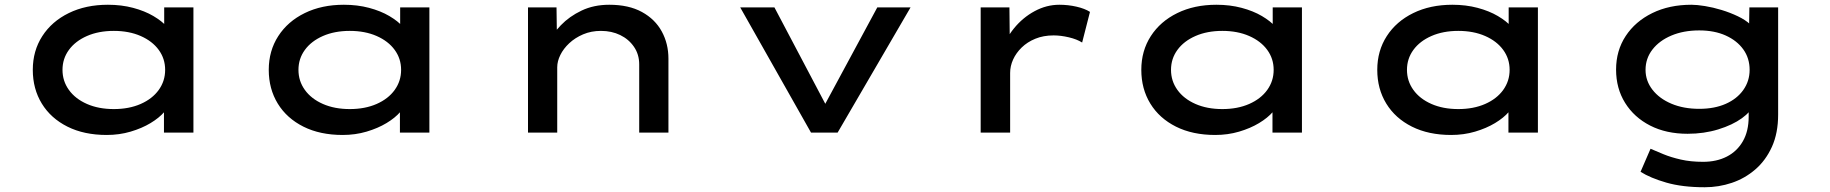

<svg xmlns="http://www.w3.org/2000/svg" viewBox="-20 -558 7701 808"><path d="M429 10Q334 10 264 -25Q194 -60 156 -122Q118 -184 118 -264Q118 -344 158 -406Q198 -468 269.5 -503Q341 -538 434 -538Q491 -538 540 -525Q589 -512 625.5 -490.5Q662 -469 683 -445Q704 -421 705 -398L671 -395V-527H794V0H670V-146L695 -136Q694 -113 672 -87.5Q650 -62 613.5 -40Q577 -18 529.5 -4Q482 10 429 10ZM459 -99Q523 -99 572 -120.5Q621 -142 648 -179.5Q675 -217 675 -264Q675 -311 648 -348Q621 -385 572 -406.5Q523 -428 459 -428Q395 -428 346 -406.5Q297 -385 270 -348Q243 -311 243 -264Q243 -217 270 -179.5Q297 -142 346 -120.5Q395 -99 459 -99Z M1422 10Q1327 10 1257 -25Q1187 -60 1149 -122Q1111 -184 1111 -264Q1111 -344 1151 -406Q1191 -468 1262.5 -503Q1334 -538 1427 -538Q1484 -538 1533 -525Q1582 -512 1618.5 -490.5Q1655 -469 1676 -445Q1697 -421 1698 -398L1664 -395V-527H1787V0H1663V-146L1688 -136Q1687 -113 1665 -87.5Q1643 -62 1606.5 -40Q1570 -18 1522.5 -4Q1475 10 1422 10ZM1452 -99Q1516 -99 1565 -120.5Q1614 -142 1641 -179.5Q1668 -217 1668 -264Q1668 -311 1641 -348Q1614 -385 1565 -406.5Q1516 -428 1452 -428Q1388 -428 1339 -406.5Q1290 -385 1263 -348Q1236 -311 1236 -264Q1236 -217 1263 -179.5Q1290 -142 1339 -120.5Q1388 -99 1452 -99Z M2202 0V-527H2322L2324 -379L2283 -374Q2304 -414 2340 -451.5Q2376 -489 2427.5 -513.5Q2479 -538 2544 -538Q2626 -538 2681.5 -507.5Q2737 -477 2765 -425.5Q2793 -374 2793 -311V0H2670V-287Q2670 -329 2648 -361Q2626 -393 2590 -410.5Q2554 -428 2509 -428Q2468 -428 2434 -413.5Q2400 -399 2375.5 -376Q2351 -353 2338 -326.5Q2325 -300 2325 -275V0H2264Q2233 0 2217.5 0Q2202 0 2202 0Z M3393 0 3095 -527H3239L3469 -91L3433 -84L3672 -527H3812L3505 0Z M4107 0V-527H4228L4230 -333L4193 -337Q4210 -393 4247 -438.5Q4284 -484 4334 -511Q4384 -538 4438 -538Q4475 -538 4510 -530Q4545 -522 4567 -508L4534 -379Q4512 -393 4478 -401Q4444 -409 4414 -409Q4371 -409 4337 -395Q4303 -381 4279.5 -358Q4256 -335 4243.5 -307.5Q4231 -280 4231 -251V0Z M5094 10Q4999 10 4929 -25Q4859 -60 4821 -122Q4783 -184 4783 -264Q4783 -344 4823 -406Q4863 -468 4934.5 -503Q5006 -538 5099 -538Q5156 -538 5205 -525Q5254 -512 5290.5 -490.5Q5327 -469 5348 -445Q5369 -421 5370 -398L5336 -395V-527H5459V0H5335V-146L5360 -136Q5359 -113 5337 -87.5Q5315 -62 5278.5 -40Q5242 -18 5194.5 -4Q5147 10 5094 10ZM5124 -99Q5188 -99 5237 -120.5Q5286 -142 5313 -179.5Q5340 -217 5340 -264Q5340 -311 5313 -348Q5286 -385 5237 -406.5Q5188 -428 5124 -428Q5060 -428 5011 -406.5Q4962 -385 4935 -348Q4908 -311 4908 -264Q4908 -217 4935 -179.5Q4962 -142 5011 -120.5Q5060 -99 5124 -99Z M6087 10Q5992 10 5922 -25Q5852 -60 5814 -122Q5776 -184 5776 -264Q5776 -344 5816 -406Q5856 -468 5927.5 -503Q5999 -538 6092 -538Q6149 -538 6198 -525Q6247 -512 6283.5 -490.5Q6320 -469 6341 -445Q6362 -421 6363 -398L6329 -395V-527H6452V0H6328V-146L6353 -136Q6352 -113 6330 -87.5Q6308 -62 6271.5 -40Q6235 -18 6187.5 -4Q6140 10 6087 10ZM6117 -99Q6181 -99 6230 -120.5Q6279 -142 6306 -179.5Q6333 -217 6333 -264Q6333 -311 6306 -348Q6279 -385 6230 -406.5Q6181 -428 6117 -428Q6053 -428 6004 -406.5Q5955 -385 5928 -348Q5901 -311 5901 -264Q5901 -217 5928 -179.5Q5955 -142 6004 -120.5Q6053 -99 6117 -99Z M7154 230Q7060 230 6992.5 210.5Q6925 191 6884 165L6926 68Q6949 78 6980.5 91Q7012 104 7053.5 113.5Q7095 123 7147 123Q7204 123 7247 101Q7290 79 7314.5 36.5Q7339 -6 7339 -67V-124L7357 -117Q7350 -89 7310.5 -60.5Q7271 -32 7211 -13.5Q7151 5 7082 5Q6992 5 6924.5 -29.5Q6857 -64 6819 -125Q6781 -186 6781 -265Q6781 -345 6821.5 -406.5Q6862 -468 6933.5 -503Q7005 -538 7098 -538Q7121 -538 7155 -532.5Q7189 -527 7225 -516Q7261 -505 7293.5 -489.5Q7326 -474 7346 -455Q7366 -436 7366 -413L7340 -405L7342 -527H7463V-76Q7463 2 7437 59.5Q7411 117 7367 155Q7323 193 7268 211.5Q7213 230 7154 230ZM7131 -100Q7195 -100 7242.5 -121Q7290 -142 7316.5 -179.5Q7343 -217 7343 -264Q7343 -313 7316.5 -350Q7290 -387 7242.5 -408.5Q7195 -430 7131 -430Q7065 -430 7014 -408.5Q6963 -387 6934 -349.5Q6905 -312 6905 -264Q6905 -218 6934 -180.5Q6963 -143 7014 -121.5Q7065 -100 7131 -100Z"/></svg>

Font: Lexend Zetta Medium
Style: Regular
Weight: 500
Designer: Bonnie Shaver-Troup, Thomas Jockin
Foundry: Lexend
Version: Version 1.007